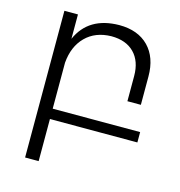

<svg xmlns="http://www.w3.org/2000/svg" viewBox="-109 -622 869 929"><g transform="rotate(15 325.5 -157.5)"><path d="M606 -51.8V0H168V210.9H100.1V-523.9H168V-401.9Q222.2 -524.4 375 -525.9Q469.2 -525.9 522.2 -471.7Q575.2 -417.5 575.2 -321.8V-180.2H507.8V-306.2Q507.8 -380.4 466.8 -422.1Q425.8 -463.9 352.1 -463.9Q272 -462.4 223.4 -413.6Q174.8 -364.7 168 -282.2V-51.8Z"/></g></svg>

Font: Montserrat arm Light
Style: Regular
Weight: 300
Designer: Julieta Ulanovsky
Foundry: Julieta Ulanovsky
Version: Version 6.000;PS 006.000;hotconv 1.0.88;makeotf.lib2.5.64775